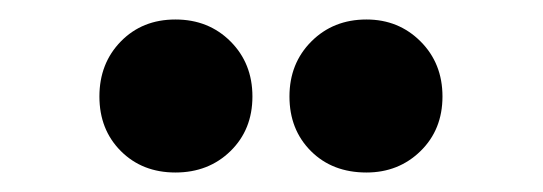

<svg xmlns="http://www.w3.org/2000/svg" viewBox="-20 -753 557 197"><path d="M216.5 -598Q194 -576 160 -576Q126 -576 104 -598Q82 -620 82 -654Q82 -688 104 -710.5Q126 -733 160 -733Q194 -733 216.5 -710.5Q239 -688 239 -654Q239 -620 216.5 -598ZM356 -576Q321 -576 299 -598Q277 -620 277 -654Q277 -688 299.5 -710.5Q322 -733 356 -733Q389 -733 411.5 -710.5Q434 -688 434 -654Q434 -620 411.5 -598Q389 -576 356 -576Z"/></svg>

Font: Overpass Heavy
Style: Regular
Weight: 900
Designer: Delve Withrington, Thomas Jockin
Foundry: Delve Fonts
Version: Version 3.000;DELV;Overpass